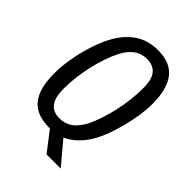

<svg xmlns="http://www.w3.org/2000/svg" viewBox="-249 -855 1100 1100"><g transform="rotate(45 301.0 -305.0)"><path d="M336.9 131.8H452.1L336.9 -4.9C364.7 -16.1 389.6 -34.7 409.7 -54.2C436 -79.6 456.1 -108.4 470.2 -133.8C481.4 -153.8 493.7 -180.7 503.9 -208.5C513.7 -234.9 525.4 -272.9 534.2 -307.1C543.5 -343.3 550.8 -379.4 555.2 -409.7C559.6 -439.9 562 -471.2 562 -502.4C562 -583.5 545.4 -643.1 514.6 -682.1C482.4 -723.1 433.6 -742.2 367.7 -742.2C321.3 -742.2 280.8 -732.9 244.6 -712.9C206.5 -691.9 172.4 -657.7 147.9 -621.1C136.2 -604 121.6 -576.2 112.8 -557.1C101.6 -532.7 92.3 -508.3 82 -476.1C65.4 -423.3 57.6 -387.7 50.8 -347.7C43.9 -307.1 40 -272.9 40 -230.5C40 -143.6 56.2 -84.5 88.4 -45.4C120.6 -6.3 169.4 13.2 241.2 13.2H246.1ZM243.2 -65.9C212.4 -65.9 184.6 -75.7 166 -99.1C148.9 -121.1 140.1 -151.9 140.1 -209.5C140.1 -263.7 147.9 -329.6 162.6 -394.5C177.7 -460.9 199.7 -523.9 222.2 -566.4C237.3 -595.2 256.3 -620.6 279.3 -637.2C302.7 -654.3 330.1 -662.1 358.4 -662.1C392.6 -662.1 418.9 -650.4 435.5 -629.4C452.6 -607.9 460.9 -576.7 460.9 -521C460.9 -468.3 453.6 -400.4 438.5 -334C425.3 -275.9 404.8 -209 379.9 -161.6C366.2 -135.7 348.1 -109.4 322.3 -90.8C298.3 -73.7 271 -65.9 243.2 -65.9Z"/></g></svg>

Font: Hack
Style: Oblique
Weight: 400
Italic angle: -12°
Monospace: yes
Designer: Christopher Simpkins
Foundry: Christopher Simpkins
Version: Version 2.010